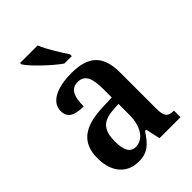

<svg xmlns="http://www.w3.org/2000/svg" viewBox="-227 -862 969 969"><g transform="rotate(-45 257.0 -378.0)"><path d="M260 -606H313V-619C288 -657 247 -721 229 -766H104V-756C126 -721 208 -642 260 -606ZM176 10C244 10 270 -23 308 -78H316L333 0H483V-47H480C441 -47 427 -63 427 -118V-376C427 -501 367 -547 250 -547C153 -547 77 -516 77 -449C77 -403 109 -384 176 -384C176 -450 191 -493 241 -493C295 -493 308 -448 308 -373V-316L236 -313C105 -308 40 -259 40 -151C40 -41 100 10 176 10ZM217 -53C179 -53 162 -87 162 -146C162 -222 188 -261 266 -266L309 -269V-191C309 -110 273 -53 217 -53Z"/></g></svg>

Font: Noto Serif Bengali Condensed
Style: Regular
Weight: 400
Width: 3
Designer: Juan Bruce, Universal Thirst, Indian Type Foundry and the Monotype Design Team.
Foundry: Monotype Imaging Inc.
Version: Version 2.003